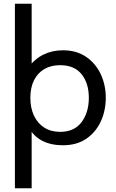

<svg xmlns="http://www.w3.org/2000/svg" viewBox="-20 -770 621 1031"><path d="M60 241V-750H150V-395L130 -405Q167 -454.5 214 -477.2Q261 -500 318 -500Q390.5 -500 442 -465Q493.5 -430 520.8 -372Q548 -314 548 -245Q548 -176.5 521.5 -118.5Q495 -60.5 443.8 -25.2Q392.5 10 318 10Q253.5 10 207 -14Q160.5 -38 135 -85L150 -99V241ZM303 -62Q379 -62 418 -114.2Q457 -166.5 457 -245Q457 -323 418 -371.5Q379 -420 303 -420Q253.5 -420 217.8 -399Q182 -378 162.5 -338.8Q143 -299.5 143 -245Q143 -190 162.5 -148.8Q182 -107.5 217.8 -84.8Q253.5 -62 303 -62Z"/></svg>

Font: Cabin Resolve
Style: Regular-Resolve
Weight: 400
Designer: Pablo Impallari
Foundry: Pablo Impallari. http://www.impallari.com Igino Marini. http://www.ikern.com
Version: Version 3.001